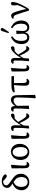

<svg xmlns="http://www.w3.org/2000/svg" viewBox="2104 -2911 997 5245"><g transform="rotate(-90 2602.5 -288.5)"><path d="M244.2 13.1C397.9 13.1 477.3 -98.8 477.3 -209.9C477.3 -316.7 441.5 -376.5 308.9 -468.4C193 -548.6 161.3 -570.1 161.3 -616.7C161.3 -668.8 213.2 -703.8 280.9 -703.8C309.8 -703.8 326.9 -698.6 344.6 -685.8L336 -716.6L252.3 -725.2L337.1 -646.9C371 -615.2 397.1 -600.5 417.7 -600.5C440.9 -600.5 459.1 -618.9 464.9 -647.2C433.6 -703.3 361.2 -739.2 277.3 -739.2C166.7 -739.2 92.5 -683.1 92.5 -593.1C92.5 -531.1 134.7 -486.6 249.5 -417.6C341.4 -362.3 388.7 -305.3 388.7 -205.7C388.7 -104.4 340.8 -32.2 250.6 -32.2C178.7 -32.2 119.7 -84.2 119.7 -204.3C119.7 -334 185.9 -415.2 331.7 -435.7L308 -460.2C152.5 -451.6 27.5 -356.2 27.5 -200.5C27.5 -71.2 124.9 13.1 244.2 13.1Z M719.2 13.1C755.2 13.1 784 -9.9 800.5 -39.7L792.1 -65.3C778.3 -60.3 762.6 -56.4 748.7 -56.4C717.7 -56.4 702.5 -72.2 700.6 -135.5C699.7 -203.9 707.6 -277.8 723.5 -477.4L713.1 -487.5L626.1 -468.8L628.6 -125.1C629.7 -28.9 657.2 13.1 719.2 13.1Z M1067 13.1C1182.5 13.1 1295.3 -83 1295.3 -244.3C1295.3 -398.9 1200.1 -487.7 1083.7 -487.7C967.1 -487.7 854.4 -392.7 854.4 -232.5C854.4 -71.2 950.8 13.1 1067 13.1ZM1080.2 -32.7C1003.6 -32.7 942.2 -107.3 942.2 -251.9C942.2 -356 983.4 -441.9 1069.4 -441.9C1147 -441.9 1207.5 -364.2 1207.5 -219.6C1207.5 -115.8 1166.4 -32.7 1080.2 -32.7Z M1526.2 13.1C1562.2 13.1 1591 -9.9 1607.5 -39.7L1599.1 -65.3C1585.3 -60.3 1569.6 -56.4 1555.7 -56.4C1524.7 -56.4 1509.5 -72.2 1507.6 -135.5C1506.7 -203.9 1514.6 -277.8 1530.5 -477.4L1520.1 -487.5L1433.1 -468.8L1435.6 -125.1C1436.7 -28.9 1464.2 13.1 1526.2 13.1Z M1724 10.2 1790.1 0C1794 -59 1796 -117.8 1799 -176.5L1803.8 -365.1C1805.8 -442.8 1786.7 -485.5 1723.4 -485.5C1690.5 -485.5 1664.5 -469.1 1645.2 -444.2L1656.4 -414C1668.1 -415.9 1682 -417.8 1694.6 -417.8C1723.7 -417.8 1731.9 -399.8 1731.9 -369.8L1729.1 -179.5L1714.5 -0.2L1724 10.2ZM1779.3 -107.5C1814.9 -176.7 1843.9 -216 1876.7 -273.4C1929.9 -334.7 1984.2 -389.1 2053.1 -435.6L1954.2 -384.4L2043 -387.7C2093.3 -389.9 2123.1 -408.3 2123.1 -444.2C2123.1 -471.2 2105.9 -483.6 2083.5 -488.7C2049.2 -484.5 2020.7 -471.4 1981.5 -440.1C1911 -383.4 1818.4 -264.8 1771.9 -143.7L1779.3 -107.5ZM2049.6 13.1C2080 13.1 2110.5 -9.8 2126.5 -49.3L2118.1 -74.6C2108 -70.6 2089.3 -67.6 2068.3 -67.6C2032.9 -67.6 2002.6 -95 1888.5 -303.4L1854.5 -264.9C1968.9 -20.9 2006.2 13.1 2049.6 13.1Z M2246.4 -0.2 2255.9 10.2 2338 0 2333 -345.9C2332 -442.7 2307.1 -485.5 2249.4 -485.5C2214.5 -485.5 2194.5 -469.2 2175.2 -444.3L2186.4 -414C2199.1 -415.9 2212 -417.8 2224.6 -417.8C2253.7 -417.8 2261.8 -399.8 2261.8 -369.8L2258.9 -180.7L2246.4 -0.2ZM2541.2 179.8 2550.7 190.2 2632.8 171.5 2624.9 -313.4C2622.9 -444.1 2573.7 -487.7 2495.4 -487.7C2428.9 -487.7 2337.3 -421.8 2315 -321.4L2328 -305.7C2354.2 -362.6 2414.7 -415.7 2471.2 -415.7C2528.9 -415.7 2566.4 -382.6 2563.5 -304.4L2553.8 -11.3L2541.2 179.8Z M2708.6 -385 2928.3 -407.9 3146 -402.7 3141.9 -474.9H2913.1C2808.2 -474.9 2754.2 -463.9 2701.4 -421.5L2708.6 -385ZM2983.3 13.1C3022.7 13.1 3048.2 -4.5 3072 -39.7L3063.6 -65.3C3049.9 -60.3 3033.1 -56.4 3019.9 -56.4C2980.9 -56.4 2959.9 -73.4 2958.9 -140.1L2955.1 -439.6H2904C2894.3 -328.2 2882.4 -200.9 2882.4 -110.2C2882.4 -26.6 2913.9 13.1 2983.3 13.1Z M3365.2 13.1C3401.2 13.1 3430 -9.9 3446.5 -39.7L3438.1 -65.3C3424.3 -60.3 3408.6 -56.4 3394.7 -56.4C3363.7 -56.4 3348.5 -72.2 3346.6 -135.5C3345.7 -203.9 3353.6 -277.8 3369.5 -477.4L3359.1 -487.5L3272.1 -468.8L3274.6 -125.1C3275.7 -28.9 3303.2 13.1 3365.2 13.1Z M3563 10.2 3629.1 0C3633 -59 3635 -117.8 3638 -176.5L3642.8 -365.1C3644.8 -442.8 3625.7 -485.5 3562.4 -485.5C3529.5 -485.5 3503.5 -469.1 3484.2 -444.2L3495.4 -414C3507.1 -415.9 3521 -417.8 3533.6 -417.8C3562.7 -417.8 3570.9 -399.8 3570.9 -369.8L3568.1 -179.5L3553.5 -0.2L3563 10.2ZM3618.3 -107.5C3653.9 -176.7 3682.9 -216 3715.7 -273.4C3768.9 -334.7 3823.2 -389.1 3892.1 -435.6L3793.2 -384.4L3882 -387.7C3932.3 -389.9 3962.1 -408.3 3962.1 -444.2C3962.1 -471.2 3944.9 -483.6 3922.5 -488.7C3888.2 -484.5 3859.7 -471.4 3820.5 -440.1C3750 -383.4 3657.4 -264.8 3610.9 -143.7L3618.3 -107.5ZM3888.6 13.1C3919 13.1 3949.5 -9.8 3965.5 -49.3L3957.1 -74.6C3947 -70.6 3928.3 -67.6 3907.3 -67.6C3871.9 -67.6 3841.6 -95 3727.5 -303.4L3693.5 -264.9C3807.9 -20.9 3845.2 13.1 3888.6 13.1Z M4202.2 13.1C4277.7 13.1 4333 -31.5 4345.2 -140.6H4333.4C4346.6 -34.3 4397.1 13.1 4475.5 13.1C4587.9 13.1 4664.9 -74.2 4664.9 -202.5C4664.9 -359.5 4573.1 -442.2 4473.3 -487.6L4452.5 -452.6C4532 -400.6 4577.5 -345.5 4577.5 -201.4C4577.5 -102.6 4537.5 -42.7 4472 -42.7C4410.1 -42.7 4378.3 -84.4 4378.3 -169.4C4378.3 -206 4382.7 -272.5 4387.7 -339.9L4379.3 -345.2L4296 -335.6C4302 -258.8 4305 -204.9 4305 -168.8C4305 -77.8 4259 -42.7 4206.6 -42.7C4136.9 -42.7 4107.8 -101.6 4107.8 -201.5C4107.8 -344.1 4152.7 -400 4232.8 -452.6L4212 -487.6C4110.5 -441.6 4020.4 -357.8 4020.4 -202.5C4020.4 -61.5 4099.4 13.1 4202.2 13.1ZM4318.9 -555.9 4349.8 -542.5 4438.4 -677.4C4454.8 -701.8 4460.3 -712.3 4460.3 -728.9C4460.3 -751.5 4443.7 -766.9 4419.2 -766.9C4401.5 -766.9 4385.3 -756.5 4375.1 -726.3L4318.9 -555.9Z M4933.6 3.4 4983.5 -0.1C5072 -138.7 5169.8 -324.5 5169.8 -431.9C5169.8 -455.1 5167.8 -465.4 5164.7 -476C5157.1 -482.6 5148.8 -487.7 5128.9 -487.7C5097.3 -487.7 5076.7 -465 5076.7 -420.2C5076.7 -391.2 5080.3 -351.8 5093.3 -261.9L5102.5 -347.2C5063.2 -235.5 5030.5 -161.7 4968.5 -48.7L4983.9 -45C4971.1 -127.4 4943.9 -224 4908.7 -340.5C4877.6 -444.2 4843.7 -482.7 4798.6 -482.7C4771.5 -482.7 4737.6 -467.5 4714 -441L4725.2 -410.7C4734.2 -412.8 4744.2 -414.8 4757.2 -414.8C4788 -414.8 4806.3 -391.2 4827.2 -330.3C4865.7 -217.9 4904 -115.2 4933.6 3.4Z"/></g></svg>

Font: Source Serif Variable
Style: Regular
Weight: 389
Designer: Frank Grießhammer
Foundry: Adobe Systems Incorporated
Version: Version 3.001;hotconv 1.0.111;makeotfexe 2.5.65597